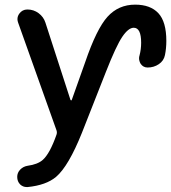

<svg xmlns="http://www.w3.org/2000/svg" viewBox="-20 -585 723 811"><path d="M96.7 205.1Q94.7 205.1 92.8 205.1Q77.1 205.1 65.4 194.3Q52.7 181.6 52.7 162.1Q52.7 144.5 65.4 131.3Q78.1 118.2 96.7 115.2Q138.7 109.4 160.2 90.8Q190.4 64.5 218.8 -16.6Q221.7 -25.4 218.8 -34.2L56.6 -489.3Q53.7 -497.1 53.7 -503.9Q53.7 -516.6 61.5 -527.3Q74.2 -544.9 95.7 -544.9Q122.1 -544.9 143.1 -529.3Q164.1 -513.7 171.9 -489.3L277.3 -164.1Q278.3 -161.1 280.8 -161.1Q283.2 -161.1 283.2 -163.1L339.8 -322.3Q387.7 -462.9 434.1 -514.2Q480.5 -565.4 550.8 -565.4Q615.2 -565.4 648.9 -529.3Q682.6 -493.2 682.6 -412.1Q682.6 -380.9 676.8 -352.5Q671.9 -328.1 650.9 -314Q629.9 -299.8 603.5 -299.8Q585 -299.8 574.2 -315.4Q567.4 -327.1 567.4 -338.9Q567.4 -344.7 569.3 -350.6Q576.2 -377 576.2 -404.3Q576.2 -467.8 544.9 -467.8Q522.5 -467.8 496.6 -429.7Q470.7 -391.6 427.7 -282.2L326.2 -24.4Q269.5 117.2 216.8 162.1Q174.8 197.3 96.7 205.1Z"/></svg>

Font: Gen Jyuu GothicX Medium
Style: Regular
Weight: 500
Designer: Ryoko NISHIZUKA (kana &amp; ideographs); Paul D. Hunt (Latin, Greek &amp; Cyrillic); Wenlong ZHANG (bopomofo); Sandoll C
Version: Version 1.058.20140828